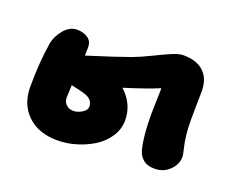

<svg xmlns="http://www.w3.org/2000/svg" viewBox="-94 -703 1026 851"><g transform="rotate(20 419.5 -277.0)"><path d="M243.2 -3.9Q152.8 -3.9 100.8 -54Q48.8 -104 48.8 -186Q48.8 -301.8 64 -394Q70.3 -431.6 97.2 -463.4Q124 -495.1 158.2 -495.1Q188 -495.1 209 -481Q230 -466.8 230 -439Q230 -415 229 -398.9Q363.3 -440.9 426.8 -463.9Q463.4 -477.5 510 -500.5Q556.6 -523.4 587.6 -536.6Q618.7 -549.8 640.1 -549.8Q702.6 -549.8 736.3 -517.8Q770 -485.8 770 -426.8Q770 -412.1 769 -367.9Q768.1 -323.7 768.1 -293.9Q768.1 -217.3 782.2 -162.1Q789.1 -133.8 789.1 -125Q789.1 -89.4 760.5 -61.3Q731.9 -33.2 689.9 -33.2Q655.3 -33.2 635.3 -50.3Q615.2 -67.4 608.9 -95.2Q594.2 -156.2 594.2 -253.9Q594.2 -273.4 597.2 -378.9Q536.1 -353.5 434.1 -321.8Q495.1 -266.6 495.1 -189.9Q495.1 -148.4 471.7 -112.5Q448.2 -76.7 411.4 -53.5Q374.5 -30.3 330.3 -17.1Q286.1 -3.9 243.2 -3.9ZM216.8 -195.8Q216.8 -177.2 229.7 -164.1Q242.7 -150.9 264.2 -150.9Q283.7 -150.9 304.4 -163.3Q325.2 -175.8 325.2 -192.9Q325.2 -227.5 283.2 -240.2Q264.6 -246.1 219.2 -255.9Q216.8 -210.4 216.8 -195.8Z"/></g></svg>

Font: Shantell Sans Irregular
Style: Regular
Weight: 800
Designer: Stephen Nixon, Anya Danilova, Shantell Martin
Foundry: Arrow Type
Version: Version 1.006;[9816181b4]